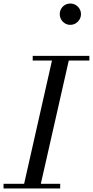

<svg xmlns="http://www.w3.org/2000/svg" viewBox="-60 -1066 526 1086"><path d="M70.5 0 240 -750H335L165 0ZM-40 0V-26.5H280.5V0ZM125 -723.5V-750H445.5V-723.5ZM337.5 -925.5Q321 -925.5 307.5 -933.8Q294 -942 286 -955.8Q278 -969.5 278 -986Q278 -1002.5 286 -1016.2Q294 -1030 307.5 -1038Q321 -1046 337.5 -1046Q354 -1046 367.8 -1038Q381.5 -1030 389.8 -1016.2Q398 -1002.5 398 -986Q398 -969.5 389.8 -955.8Q381.5 -942 367.8 -933.8Q354 -925.5 337.5 -925.5Z"/></svg>

Font: Bodoni Moda 9pt
Style: Italic
Weight: 400
Italic angle: -13°
Designer: Owen Earl
Foundry: indestructible type
Version: Version 2.005